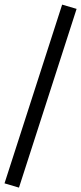

<svg xmlns="http://www.w3.org/2000/svg" viewBox="-39 -772 361 854"><path d="M45.4 62.5 -18.9 43.5 237.4 -751.5 301.7 -732.5Z"/></svg>

Font: Nunito Sans 12pt ExtraLight
Style: Regular
Weight: 200
Designer: Vernon Adams
Foundry: Vernon Adams
Version: Version 3.101;gftools[0.9.27]